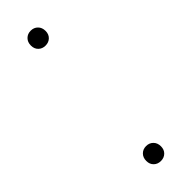

<svg xmlns="http://www.w3.org/2000/svg" viewBox="-196 -556 573 573"><g transform="rotate(-45 90.0 -270.0)"><path d="M90 5Q76.5 5 67.8 -3.5Q59 -12 59 -26Q59 -40.5 67.8 -49.2Q76.5 -58 90 -58Q103.5 -58 112.2 -49.2Q121 -40.5 121 -26Q121 -12 112.2 -3.5Q103.5 5 90 5ZM90 -482Q76.5 -482 67.8 -490.5Q59 -499 59 -513Q59 -527.5 67.8 -536.2Q76.5 -545 90 -545Q103.5 -545 112.2 -536.2Q121 -527.5 121 -513Q121 -499 112.2 -490.5Q103.5 -482 90 -482Z"/></g></svg>

Font: Encode Sans Condensed Thin
Style: Regular
Weight: 100
Width: 3
Designer: Multiple Designers
Foundry: Impallari Type
Version: Version 3.002